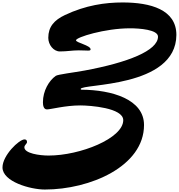

<svg xmlns="http://www.w3.org/2000/svg" viewBox="-155 -1536 1449 1556"><path d="M1274.4 -1252.9C1274.4 -1458.5 1064.5 -1516.1 838.9 -1516.1C697.3 -1516.1 539.6 -1493.7 371.1 -1414.1C284.2 -1373 236.3 -1318.8 236.3 -1229.5C236.3 -1172.9 278.8 -1119.1 330.1 -1119.1C390.1 -1119.1 428.7 -1127.9 483.4 -1127.9C518.6 -1127.9 542.5 -1126 557.6 -1126C572.8 -1126 579.1 -1127.9 579.1 -1136.2C579.1 -1168.9 460.9 -1189.5 460.9 -1209.5C460.9 -1233.9 695.8 -1306.6 898.4 -1306.6C974.6 -1306.6 1125.5 -1295.9 1125.5 -1238.8C1124.5 -1125 880.9 -1029.3 531.2 -964.4C441.4 -947.8 313 -933.1 296.4 -920.9C241.7 -881.8 192.9 -799.8 192.9 -707.5C192.9 -681.6 198.2 -649.4 225.6 -649.4C255.9 -649.4 374.5 -681.6 495.1 -681.6C573.2 -681.6 843.8 -662.6 843.8 -562C843.3 -414.6 494.6 -275.4 238.8 -275.4C166 -275.4 42.5 -292.5 42.5 -342.3C42.5 -360.4 64 -371.1 64 -384.8C64 -399.9 55.7 -406.2 43.5 -406.2C-0.5 -406.2 -134.8 -276.4 -134.8 -179.2C-134.8 -64 90.3 0 208.5 0C574.7 0 1012.2 -187.5 1012.2 -522.9C1012.2 -731.9 750.5 -807.6 505.4 -809.1C501.5 -809.1 499 -811 499 -814.9C499 -859.4 1272.5 -820.8 1274.4 -1252.9Z"/></svg>

Font: Bodega Script
Style: Medium
Weight: 500
Italic angle: 39.7°
Version: Version 001.000